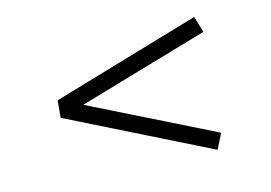

<svg xmlns="http://www.w3.org/2000/svg" viewBox="-48 -467 668 474"><g transform="rotate(-10 286.5 -230.5)"><path d="M95.2 -209V-252.9L462.9 -397L479 -356.9L155.8 -231L479 -104L462.9 -64Z"/></g></svg>

Font: Dihjauti S
Style: Bold
Weight: 700
Designer: T. Christopher White
Version: Version 3.0.0